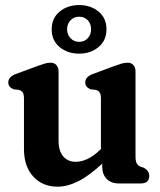

<svg xmlns="http://www.w3.org/2000/svg" viewBox="-20 -708 618 741"><path d="M72.5 -132.5V-326.5Q72.5 -344 67.8 -351Q63 -358 53.5 -361L32 -363.5Q12 -372 12 -390Q12 -411.5 41.5 -422.5L121 -452Q140 -459 152 -462.5Q164 -466 175 -466Q189.5 -466 197.8 -456.8Q206 -447.5 206 -432.5V-165.5Q206 -125.5 224 -104.5Q242 -83.5 272 -83.5Q293.5 -83.5 316.5 -94Q339.5 -104.5 364.5 -128L369.5 -132.5V-326.5Q369.5 -344 364.8 -351Q360 -358 350.5 -361L329 -363.5Q309 -372 309 -390Q309 -411.5 338.5 -422.5L418 -452Q437 -459 449 -462.5Q461 -466 472.5 -466Q487 -466 495 -456.8Q503 -447.5 503 -432.5V-105.5Q503 -85.5 507.8 -77.2Q512.5 -69 521.5 -65L535.5 -60.5Q556 -48.5 556 -29.5Q556 0 523.5 0H439Q409 0 391.8 -17.5Q374.5 -35 374.5 -65V-76.5Q324 -29.5 282 -8.5Q240 12.5 202 12.5Q144 12.5 108.2 -26.8Q72.5 -66 72.5 -132.5ZM285 -501Q241 -501 210.2 -526.2Q179.5 -551.5 179.5 -595Q179.5 -638 210.2 -663.2Q241 -688.5 285 -688.5Q330.5 -688.5 360.8 -663Q391 -637.5 391 -595Q391 -552.5 360.8 -526.8Q330.5 -501 285 -501ZM285.5 -643.5Q265.5 -643.5 252.2 -629.8Q239 -616 239 -595Q239 -574.5 252.2 -560.5Q265.5 -546.5 285.5 -546.5Q306 -546.5 318.8 -560.5Q331.5 -574.5 331.5 -595Q331.5 -616 318.8 -629.8Q306 -643.5 285.5 -643.5Z"/></svg>

Font: Fraunces 72pt SuperSoft SemiBold
Style: Regular
Weight: 600
Version: Version 1.000;[b76b70a41]